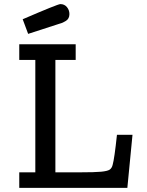

<svg xmlns="http://www.w3.org/2000/svg" viewBox="-20 -909 709 929"><path d="M73.2 0V-75.2H150.9V-619.1H73.2V-694.8H346.2V-619.1H248V-75.2H368.2Q438 -75.2 469 -78.1Q500 -81.1 510.5 -88.1Q521 -95.2 524.9 -110.8Q533.7 -141.6 545.9 -256.8H621.1L596.2 0ZM89.8 -815.9Q259.8 -889.2 272 -889.2Q292 -889.2 304 -874.5Q315.9 -859.9 315.9 -840.8Q315.9 -829.6 311.5 -821.3Q307.1 -813 299.1 -808.1Q291 -803.2 284.4 -800Q277.8 -796.9 268.3 -794.4Q258.8 -792 257.8 -791L116.2 -745.1Z"/></svg>

Font: CMU Concrete
Style: Bold
Weight: 700
Version: Version 0.7.0